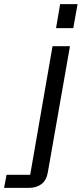

<svg xmlns="http://www.w3.org/2000/svg" viewBox="-115 -749 410 936"><path d="M158.2 -611.8 178.2 -729H263.2L242.2 -611.8ZM-95.2 167 -83 103H32.2L141.1 -523.9H226.1L118.2 90.8Q111.8 129.9 87.2 148.4Q62.5 167 24.9 167Z"/></svg>

Font: Hubot Sans
Style: Italic
Weight: 400
Italic angle: -10°
Designer: Deni Anggara
Foundry: GitHub
Version: Version 1.001;gftools[0.9.31]